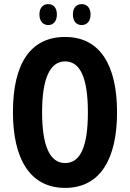

<svg xmlns="http://www.w3.org/2000/svg" viewBox="-20 -905 633 935"><path d="M172 -835C172 -800 191 -783 215 -783C239 -783 257 -800 257 -835C257 -868 239 -885 215 -885C191 -885 172 -869 172 -835ZM335 -835C335 -800 353 -783 378 -783C402 -783 421 -800 421 -835C421 -868 402 -885 378 -885C354 -885 335 -869 335 -835ZM550 -358C550 -585 469 -725 297 -725C131 -725 43 -599 43 -359C43 -133 125 10 297 10C468 10 550 -131 550 -358ZM185 -358C185 -522 223 -606 297 -606C371 -606 408 -525 408 -358C408 -190 371 -111 297 -111C223 -111 185 -194 185 -358Z"/></svg>

Font: Noto Sans Armenian ExtraCondensed
Style: Regular
Weight: 400
Width: 2
Designer: Monotype Design Team
Foundry: Monotype Imaging Inc.
Version: Version 2.008